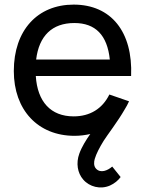

<svg xmlns="http://www.w3.org/2000/svg" viewBox="-20 -575 630 834"><path d="M300 -555C143 -555 40 -443.5 40 -266.5C40 -97.5 144.5 15 304 15C327.5 15 350.5 12 372.5 7C372 7 372 7.5 371.5 8C354.5 32 335 63 324.5 92.5C309.5 133.5 316.5 176.5 341.5 205C368.5 236.5 416 249 457.5 231C477.5 222 493 209 504 194L467.5 148.5C447.5 166 417 178.5 397.5 158C386 146 388 128 391.5 115.5C398 93 412.5 65.5 430 37C446 11.5 491.5 -47 521.5 -99.5C528.5 -110.5 535 -122.5 540.5 -135L455 -164.5C425 -103 371 -69.5 300 -69.5C200.5 -69.5 142.5 -133 135.5 -245H549.5C557.5 -437 462.5 -555 300 -555ZM137 -316.5C149.5 -419 206 -475 303 -475C394.5 -475 446 -422.5 457 -316.5Z"/></svg>

Font: Hauora Medium
Style: Regular
Weight: 500
Designer: Wayne Shih
Foundry: WCYS
Version: Version 1.001;hotconv 1.0.109;makeotfexe 2.5.65596